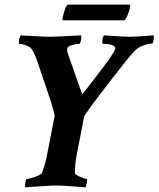

<svg xmlns="http://www.w3.org/2000/svg" viewBox="-20 -798 679 822"><path d="M88.9 3.9Q85.9 -1 87.9 -11.7Q90.8 -32.2 94.7 -32.2Q101.6 -32.2 115.2 -36.1Q128.9 -40 142.6 -45.9Q156.2 -51.8 159.2 -56.6Q164.1 -70.3 170.4 -89.8Q176.8 -109.4 181.6 -135.7L213.9 -301.8Q214.8 -307.6 197.3 -364.3Q188.5 -392.6 179.2 -418.9Q169.9 -445.3 161.1 -471.7L143.6 -524.4Q125 -582 108.4 -595.7Q99.6 -601.6 85.4 -606Q71.3 -610.4 62.5 -610.4Q60.5 -610.4 60.5 -619.1Q60.5 -626 63.5 -634.8Q66.4 -643.6 70.3 -646.5L123 -643.6Q169.9 -640.6 197.3 -640.6Q215.8 -640.6 327.1 -646.5Q328.1 -645.5 328.1 -637.7Q328.1 -628.9 325.2 -620.1Q322.3 -610.4 320.3 -610.4Q306.6 -610.4 288.1 -605Q269.5 -599.6 267.6 -589.8Q266.6 -580.1 270.5 -568.4L332 -393.6Q400.4 -480.5 436 -529.3Q471.7 -578.1 473.6 -588.9Q474.6 -598.6 461.9 -604.5Q447.3 -610.4 419.9 -610.4Q418 -610.4 418 -619.1Q418 -638.7 425.8 -646.5Q507.8 -640.6 535.2 -640.6Q559.6 -640.6 638.7 -646.5Q638.7 -631.8 637.7 -628.9Q634.8 -611.3 630.9 -611.3Q614.3 -611.3 591.3 -602.5Q568.4 -593.8 552.7 -576.2Q541 -563.5 516.1 -532.7Q491.2 -502 461.9 -463.9Q432.6 -425.8 404.8 -389.6Q377 -353.5 358.9 -327.6Q340.8 -301.8 339.8 -296.9L309.6 -141.6Q299.8 -90.8 300.8 -56.6Q300.8 -52.7 311 -46.9Q321.3 -41 334 -36.6Q346.7 -32.2 351.6 -32.2Q354.5 -32.2 351.6 -13.7Q348.6 -1 346.7 3.9Q342.8 3.9 329.6 2.9Q316.4 2 293 0Q268.6 -2 251 -2.9Q233.4 -3.9 221.7 -3.9Q206.1 -3.9 177.2 -2Q148.4 0 122.6 1.5Q96.7 2.9 88.9 3.9ZM248 -721.7Q260.7 -778.3 272.5 -778.3H533.2Q540 -778.3 537.1 -768.6Q535.2 -757.8 532.2 -749Q529.3 -740.2 526.4 -733.4Q523.4 -726.6 520.5 -720.7Q517.6 -714.8 512.7 -710.9H251Q244.1 -710.9 248 -721.7Z"/></svg>

Font: Crimson Text
Style: Bold Italic
Weight: 700
Italic angle: -11°
Designer: Sebastian Kosch
Foundry: Sebastian Kosch
Version: Version 1.100; ttfautohint (v1.8.4)